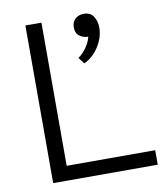

<svg xmlns="http://www.w3.org/2000/svg" viewBox="-81 -780 733 848"><g transform="rotate(-10 286.0 -356.5)"><path d="M89 0V-707H161V-65H558V0ZM316 -497 295 -525Q308 -534 320 -547.5Q332 -561 341 -577Q350 -593 354 -610Q332 -610 315 -622.5Q298 -635 298 -661Q298 -685 313 -699Q328 -713 352 -713Q381 -713 395 -691.5Q409 -670 409 -642Q409 -611 396 -581.5Q383 -552 362 -530Q341 -508 316 -497Z"/></g></svg>

Font: Onest Light
Style: Regular
Weight: 300
Designer: Dmitri Voloshin, Andrey Kudryavtsev
Foundry: Dmitri Voloshin, Andrey Kudryavtsev
Version: Version 1.000;gftools[0.9.33]